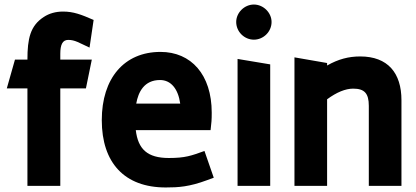

<svg xmlns="http://www.w3.org/2000/svg" viewBox="-20 -820 1836 847"><path d="M101 0H246V-430H359L385 -557H246V-583C246 -623 256 -644 281 -644C311 -644 329 -631 375 -610L393 -732C338 -756 304 -769 258 -769C226 -769 197 -761 173 -745C113 -706 101 -649 101 -557H46L10 -430H101Z M711 7C767 7 815 4 893 -25L923 -36L882 -154C824 -133 797 -123 725 -123C630 -123 589 -162 579 -246H909C913 -281 914 -290 914 -323C914 -491 823 -591 688 -591C528 -591 429 -475 429 -290C429 -102 529 7 711 7ZM581 -363C590 -414 616 -467 686 -467C734 -467 766 -428 775 -363Z M1028 0H1172V-536L1028 -560ZM1022 -723C1022 -680 1058 -645 1100 -645C1142 -645 1178 -680 1178 -723C1178 -764 1142 -800 1100 -800C1058 -800 1022 -764 1022 -723Z M1607 -353V0H1751V-378C1751 -498 1691 -571 1569 -571C1518 -571 1472 -559 1423 -531V-542L1279 -567V0H1423V-382C1465 -413 1504 -429 1538 -429C1588 -429 1607 -408 1607 -353Z"/></svg>

Font: All Genders v4
Style: Bold
Weight: 700
Designer: Rassam Alawdi
Foundry: Rassam Art
Version: Version 3.100;FEAKit 1.0